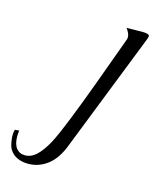

<svg xmlns="http://www.w3.org/2000/svg" viewBox="-299 -402 593 730"><g transform="rotate(15 -2.5 -37.5)"><path d="M-119 261Q-143 261 -162 252.5Q-181 244 -192 226Q-200 214 -203 187Q-204 182 -204 178.5Q-204 175 -204 171Q-204 158 -201 149L-184 148Q-185 153 -185.5 159Q-186 165 -186 170Q-186 201 -173.5 217Q-161 233 -139 233Q-115 233 -94.5 214Q-74 195 -53 157Q-45 142 -32.5 113.5Q-20 85 -3 42Q19 -13 50 -97Q81 -181 122 -294Q123 -297 123 -303Q123 -316 109 -335L171 -336Q199 -336 199 -326Q199 -321 193 -307L11 156Q-10 210 -44 235.5Q-78 261 -119 261Z"/></g></svg>

Font: Carattere
Style: Regular
Weight: 400
Designer: Robert E. Leuschke
Foundry: Robert E. Leuschke
Version: Version 1.010; ttfautohint (v1.8.3)